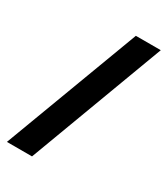

<svg xmlns="http://www.w3.org/2000/svg" viewBox="-181 -804 781 894"><g transform="rotate(30 209.0 -357.0)"><path d="M413 -721 141 7H6L279 -721Z"/></g></svg>

Font: Noto Sans Condensed ExtraBold
Style: Regular
Weight: 800
Width: 3
Designer: Monotype Design Team
Foundry: Monotype Imaging Inc.
Version: Version 2.013; ttfautohint (v1.8.4.7-5d5b)